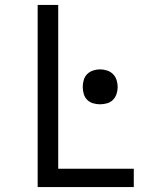

<svg xmlns="http://www.w3.org/2000/svg" viewBox="-20 -755 640 775"><path d="M132 0V-735H215V-74H520V0ZM384 -334Q370 -334 356 -338Q342 -342 332 -352Q322 -362 318 -376Q314 -390 314 -404Q314 -418 318 -432Q322 -446 332 -456Q342 -466 356 -470.5Q370 -475 384 -475Q398 -475 412 -470.5Q426 -466 436 -456Q446 -446 450.5 -432Q455 -418 455 -404Q455 -390 450.5 -376Q446 -362 436 -352Q426 -342 412 -338Q398 -334 384 -334Z"/></svg>

Font: Bmono
Style: Regular
Weight: 400
Monospace: yes
Designer: Belleve Invis
Foundry: Belleve Invis
Version: Version 11.2.2; ttfautohint (v1.8.2)